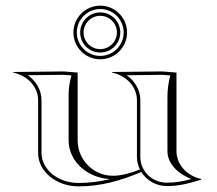

<svg xmlns="http://www.w3.org/2000/svg" viewBox="-20 -655 770 680"><path d="M335 -599C367.6 -599 394 -572.6 394 -540C394 -507.4 367.6 -481 335 -481C302.4 -481 276 -507.4 276 -540C276 -572.6 302.4 -599 335 -599ZM335 -635C282.6 -635 240 -592.4 240 -540C240 -487.6 282.6 -445 335 -445C387.4 -445 430 -487.6 430 -540C430 -592.4 387.4 -635 335 -635ZM335 -611C295.8 -611 264 -579.2 264 -540C264 -500.8 295.8 -469 335 -469C374.2 -469 406 -500.8 406 -540C406 -579.2 374.2 -611 335 -611ZM335 -623C380.8 -623 418 -585.8 418 -540C418 -494.2 380.8 -457 335 -457C289.2 -457 252 -494.2 252 -540C252 -585.8 289.2 -623 335 -623ZM255 -398 205 -402 27 -400V-398C77.9 -386.8 115 -347.8 115 -300V-113C115 -47.9 179.1 5 258 5C338.4 5 406.5 -14.9 480.5 -45.8C499.1 -16 532.7 4 571 4C614.6 4 651.1 -5.7 693 -19V-21C642 -32.2 605 -71.8 605 -120V-398L555 -402L377 -400V-398C427.9 -386.8 465 -347.8 465 -300V-100C465 -83.8 468.8 -68.5 475.5 -54.8C444.9 -42.6 411.1 -32.5 379.9 -32.5C311 -32.5 255 -88.7 255 -158ZM571 -8C521.5 -8 477 -45.5 477 -100V-300C477 -336.8 457 -368.7 428.6 -388.6L554.6 -390L583 -387.9C576.3 -361.1 573 -337.7 573 -310V-120C573 -75.4 609.4 -40.3 657.5 -20.9C627.7 -12.7 601.8 -8 571 -8ZM370.2 -20.8C334.2 -12 297.5 -7 258 -7C183.7 -7 127 -56.4 127 -113V-300C127 -336.8 107 -368.7 78.6 -388.6L204.6 -390L233 -387.9C227.1 -364.4 223 -344.1 223 -320V-158C223 -84.5 288 -24.8 370.2 -20.8Z"/></svg>

Font: Sortefax
Style: Medium
Weight: 500
Designer: gluk
Foundry: gluk
Version: Version 0.261